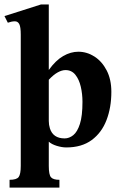

<svg xmlns="http://www.w3.org/2000/svg" viewBox="-23 -649 548 863"><path d="M477.5 -236.3Q477.5 -166 455.8 -109.4Q434.1 -52.7 389.2 -19.5Q344.2 13.7 274.9 13.7Q255.4 13.7 232.2 6.6Q209 -0.5 196.3 -12.2V96.7Q196.3 136.7 206.3 147.9Q216.3 159.2 244.1 159.2V194.3H20V159.2Q51.8 159.2 61 146.5Q70.3 133.8 70.3 96.7V-493.2Q70.3 -527.8 63.7 -540.5Q57.1 -553.2 43.9 -553.2Q36.1 -553.2 28.3 -551.5Q20.5 -549.8 12.2 -546.9L-2.9 -576.7L161.1 -628.9H196.3V-334.5Q227.5 -377.9 261.2 -397.2Q294.9 -416.5 329.1 -416.5Q367.7 -416.5 401.6 -394.8Q435.5 -373 456.5 -332.5Q477.5 -292 477.5 -236.3ZM347.7 -191.4Q347.7 -226.6 340.1 -259.3Q332.5 -292 315.7 -313Q298.8 -334 271.5 -334Q255.4 -334 236.6 -323.7Q217.8 -313.5 196.3 -290.5V-105Q196.3 -87.9 201.2 -72.3Q215.3 -26.9 267.6 -26.9Q288.1 -26.9 306.4 -41.5Q324.7 -56.2 336.2 -92Q347.7 -127.9 347.7 -191.4Z"/></svg>

Font: Scheherazade New
Style: Bold
Weight: 700
Designer: SIL International
Foundry: SIL International
Version: Version 4.000